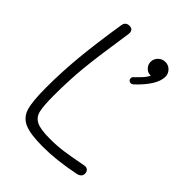

<svg xmlns="http://www.w3.org/2000/svg" viewBox="-201 -811 920 920"><g transform="rotate(45 258.5 -351.0)"><path d="M61 -211Q61 -317 71.5 -426Q82 -535 105 -679Q110 -703 135 -703Q149 -703 155 -694.5Q161 -686 159 -671Q132 -494 123 -404.5Q114 -315 114 -210Q114 -140 121.5 -108.5Q129 -77 156.5 -63.5Q184 -50 247 -50Q296 -50 338.5 -56Q381 -62 453 -76Q468 -79 476.5 -71.5Q485 -64 485 -51Q485 -28 456 -22Q341 1 252 1Q165 1 125.5 -16.5Q86 -34 73.5 -76.5Q61 -119 61 -211ZM429 -652Q429 -595 346 -517Q338 -512 334 -512Q326 -512 321 -517Q316 -522 316 -530Q316 -536 320 -540Q324 -544 345.5 -565.5Q367 -587 376 -606H371Q354 -606 341 -620Q328 -634 328 -652Q328 -673 343 -687.5Q358 -702 379 -702Q400 -702 414.5 -687Q429 -672 429 -652Z"/></g></svg>

Font: Mali Light
Style: Regular
Weight: 300
Designer: Kitiyaporn Chalermlarp | Katatrad Aksorn Co.,Ltd.
Foundry: Cadson Demak Co.,Ltd.
Version: Version 1.000; ttfautohint (v1.6)